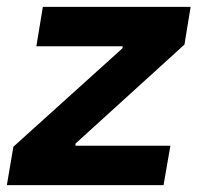

<svg xmlns="http://www.w3.org/2000/svg" viewBox="-41 -540 576 560"><path d="M-21 0H436L456 -115H179V-121L497 -410L515 -520H84L65 -405H317L316 -399L-2 -112Z"/></svg>

Font: Fixel Display
Style: Bold Italic
Weight: 700
Italic angle: -10°
Designer: AlfaBravo + MacPaw
Foundry: Kyrylo Tkachov, Marchela Mozhyna, Serhii Makarenko, Maria Weinstein, Zakhar Kryvoshyya
Version: Version 1.210;Glyphs 3.2 (3217)